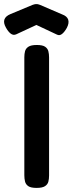

<svg xmlns="http://www.w3.org/2000/svg" viewBox="-68 -909 355 939"><path d="M111 10Q83 10 70.5 1.5Q58 -7 54.5 -21Q51 -35 51 -52V-629Q51 -645 54.5 -658.5Q58 -672 71 -680.5Q84 -689 112 -689Q140 -689 152.5 -680.5Q165 -672 168.5 -658.5Q172 -645 172 -628V-51Q172 -34 168.5 -20.5Q165 -7 152 1.5Q139 10 111 10ZM110 -889Q116 -889 120.5 -887.5Q125 -886 128 -885L235 -839Q260 -830 265.5 -813Q271 -796 259 -773Q248 -753 235.5 -743Q223 -733 210 -740L110 -787L11 -741Q-3 -735 -15.5 -744.5Q-28 -754 -39 -774Q-52 -797 -46.5 -813.5Q-41 -830 -17 -840L91 -885Q94 -886 99 -887.5Q104 -889 110 -889Z"/></svg>

Font: Fredoka SemiCondensed Medium
Style: Regular
Weight: 500
Width: 4
Designer: Ben Nathan
Foundry: Milena B. Brandão, Ben Nathan
Version: Version 2.001